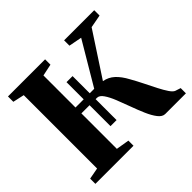

<svg xmlns="http://www.w3.org/2000/svg" viewBox="-172 -948 1154 1154"><g transform="rotate(-45 404.5 -371.5)"><path d="M28.5 0V-44.5L101 -58V-681.5L28.5 -697.5V-743H344V-697.5L268.5 -681.5V-409H338V-555H389.5V-409H427.5L589 -681.5L505.5 -697.5V-743H761.5V-697.5L678.5 -682L497 -404.5Q537 -397.5 566.2 -370.5Q595.5 -343.5 620 -297.5Q641 -260.5 661 -220.2Q681 -180 699.2 -144.2Q717.5 -108.5 733.8 -84.5Q750 -60.5 764 -55.5L798 -44.5V0H622.5Q599 0 578.8 -26Q558.5 -52 540.8 -93Q523 -134 506.5 -179.8Q490 -225.5 473.5 -266.5Q457 -307.5 439.2 -333.2Q421.5 -359 401 -359H389.5V-181H338V-359H268.5V-57.5L352.5 -43.5V0Z"/></g></svg>

Font: Merriweather 72pt ExtraBold
Style: Regular
Weight: 800
Version: Version 2.100